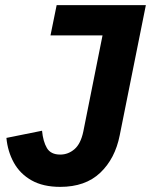

<svg xmlns="http://www.w3.org/2000/svg" viewBox="-20 -718 589 749"><path d="M201 -698H549L447 -190Q429 -99 371 -44Q313 11 215 11Q148 11 103 -14.5Q58 -40 34 -83.5Q10 -127 5 -180L144 -208Q148 -166 163 -140.5Q178 -115 215 -115Q246 -115 270.5 -136Q295 -157 305 -205L380 -580H177Z"/></svg>

Font: IBM Plex Sans
Style: Bold Italic
Weight: 700
Italic angle: -11.31°
Designer: Mike Abbink, Paul van der Laan, Pieter van Rosmalen
Foundry: Bold Monday
Version: Version 3.201